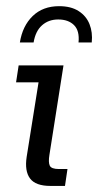

<svg xmlns="http://www.w3.org/2000/svg" viewBox="-20 -612 323 632"><path d="M146 0Q97.2 0 78.9 -24.5Q60.6 -49 67.8 -95.8L106.9 -341H32.9L41.4 -396.7H189L142.7 -102.3Q138.7 -78 143.8 -66.8Q148.9 -55.6 174 -55.6H202.1L193.9 0ZM45.4 -472.2Q54.1 -526.7 87.6 -559.2Q121.2 -591.7 174.6 -591.7Q213.7 -591.7 238.7 -575.6Q263.8 -559.6 274.6 -532.6Q285.4 -505.6 282 -472.2H238.5Q242.3 -510.9 223.6 -529.4Q204.9 -547.9 171.7 -547.9Q140 -547.9 118.4 -528.8Q96.8 -509.7 90.6 -472.2Z"/></svg>

Font: Rokkitt SemiBold
Style: Italic
Weight: 600
Italic angle: -9°
Designer: Vernon Adams
Foundry: Vernon Adams
Version: Version 3.103